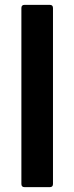

<svg xmlns="http://www.w3.org/2000/svg" viewBox="-20 -770 306 790"><path d="M81 0Q68 0 68 -13V-737Q68 -750 81 -750H185Q198 -750 198 -737V-13Q198 0 185 0Z"/></svg>

Font: LINE Seed Sans TH
Style: Bold
Weight: 700
Designer: Dalton Maag Ltd | Thai characters by Cadson Demak Co.,Ltd.
Foundry: Dalton Maag Ltd
Version: Version 1.002